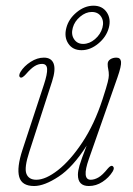

<svg xmlns="http://www.w3.org/2000/svg" viewBox="-20 -630 455 658"><path d="M367 -60Q373.5 -54.5 366 -42Q353 -21 331.2 -6.8Q309.5 7.5 284.5 7.5Q247 7.5 247 -31Q247 -44 252.5 -63Q258 -82 277 -131Q230 -57 181 -24.8Q132 7.5 97 7.5Q54.5 7.5 45.8 -24Q37 -55.5 57 -116.5L130.5 -340Q142.5 -376.5 141.5 -393.8Q140.5 -411 124 -411Q111 -411 98.5 -403.2Q86 -395.5 69.5 -376.5Q55.5 -360.5 49 -365Q45.5 -367.5 46.2 -373Q47 -378.5 50.5 -384Q62.5 -403.5 85 -418Q107.5 -432.5 130.5 -432.5Q156 -432.5 163.8 -412Q171.5 -391.5 158.5 -351L80.5 -110Q62.5 -55 70.5 -34.5Q78.5 -14 104.5 -14Q136.5 -14 178.8 -47Q221 -80 262.2 -142Q303.5 -204 331.5 -290Q345.5 -333 349.2 -348.5Q353 -364 353 -372Q353 -384 351 -392.5Q349 -401 349 -410.5Q349 -421 358 -426.8Q367 -432.5 379 -432.5Q393 -432.5 394.8 -418.5Q396.5 -404.5 382.5 -364.5L284.5 -85Q259.5 -14 291 -14Q303.5 -14 317.2 -21.8Q331 -29.5 349.5 -52.5Q360.5 -65.5 367 -60ZM259.5 -458Q229 -458 214 -480.8Q199 -503.5 207.5 -535Q215.5 -565.5 242.8 -588Q270 -610.5 300.5 -610.5Q330.5 -610.5 345.8 -588Q361 -565.5 353 -535Q344.5 -503.5 317 -480.8Q289.5 -458 259.5 -458ZM294.5 -589Q274 -589 254.8 -573Q235.5 -557 229.5 -535Q223 -512 233.8 -495.8Q244.5 -479.5 265 -479.5Q286.5 -479.5 305.5 -495.8Q324.5 -512 331 -535Q337 -557 326.5 -573Q316 -589 294.5 -589Z"/></svg>

Font: Fraunces144ptSuperSoftThinItalic
Style: Italic
Weight: 100
Italic angle: -16°
Version: Version 1.000;[0bf87f6ff]